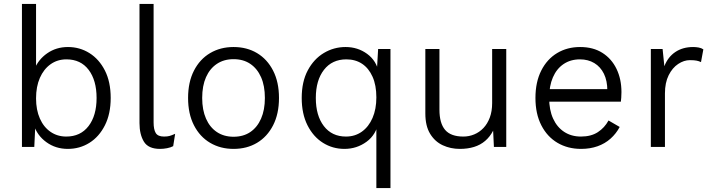

<svg xmlns="http://www.w3.org/2000/svg" viewBox="-20 -750 3632 980"><path d="M326 10Q264 10 216.5 -24.5Q169 -59 152 -114L161 -127L155 0H92V-730H164V-382L155 -395Q175 -446 221 -478Q267 -510 327 -510Q387 -510 436.5 -479Q486 -448 515.5 -390Q545 -332 545 -250Q545 -169 515.5 -110.5Q486 -52 436.5 -21Q387 10 326 10ZM318 -53Q391 -53 432 -106.5Q473 -160 473 -250Q473 -340 432.5 -393.5Q392 -447 319 -447Q273 -447 238 -422Q203 -397 183.5 -352.5Q164 -308 164 -248Q164 -189 183.5 -145Q203 -101 238 -77Q273 -53 318 -53Z M764 -730V-125Q764 -89 775 -71Q786 -53 817 -53Q834 -53 845 -56Q856 -59 874 -67L864 -4Q851 3 832.5 6.5Q814 10 797 10Q737 10 714.5 -27Q692 -64 692 -122V-730Z M1172 -510Q1240 -510 1292 -479Q1344 -448 1374 -389.5Q1404 -331 1404 -250Q1404 -169 1374 -110.5Q1344 -52 1292 -21Q1240 10 1172 10Q1105 10 1052.5 -21Q1000 -52 970 -110.5Q940 -169 940 -250Q940 -331 970 -389.5Q1000 -448 1052.5 -479Q1105 -510 1172 -510ZM1172 -448Q1123 -448 1087 -424Q1051 -400 1031.5 -356Q1012 -312 1012 -250Q1012 -189 1031.5 -144.5Q1051 -100 1087 -76Q1123 -52 1172 -52Q1222 -52 1257.5 -76Q1293 -100 1312.5 -144.5Q1332 -189 1332 -250Q1332 -312 1312.5 -356Q1293 -400 1257.5 -424Q1222 -448 1172 -448Z M1901 210V-140L1913 -131Q1901 -63 1851 -26.5Q1801 10 1738 10Q1678 10 1628.5 -21Q1579 -52 1549.5 -110.5Q1520 -169 1520 -250Q1520 -333 1551 -391Q1582 -449 1633 -479.5Q1684 -510 1744 -510Q1806 -510 1854 -475Q1902 -440 1914 -378H1903L1910 -500H1973V210ZM1746 -53Q1792 -53 1827 -78Q1862 -103 1881.5 -148Q1901 -193 1901 -253Q1901 -315 1881.5 -358.5Q1862 -402 1828 -424.5Q1794 -447 1748 -447Q1675 -447 1633.5 -393.5Q1592 -340 1592 -250Q1592 -160 1633 -106.5Q1674 -53 1746 -53Z M2327 10Q2280 10 2240 -8.5Q2200 -27 2175.5 -67Q2151 -107 2151 -171V-500H2223V-190Q2223 -121 2252 -87Q2281 -53 2345 -53Q2374 -53 2400.5 -64Q2427 -75 2447.5 -96.5Q2468 -118 2480 -150Q2492 -182 2492 -224V-500H2564V0H2501L2497 -83Q2481 -52 2456.5 -31Q2432 -10 2399.5 0Q2367 10 2327 10Z M2946 10Q2878 10 2825.5 -21Q2773 -52 2743 -110.5Q2713 -169 2713 -250Q2713 -331 2742.5 -389.5Q2772 -448 2823.5 -479Q2875 -510 2941 -510Q3008 -510 3055 -480Q3102 -450 3127 -398Q3152 -346 3152 -280Q3152 -264 3151 -252Q3150 -240 3149 -231H2760V-295H3117L3080 -287Q3080 -338 3062.5 -373.5Q3045 -409 3013.5 -428Q2982 -447 2940 -447Q2892 -447 2856.5 -423Q2821 -399 2802 -355Q2783 -311 2783 -250Q2783 -189 2803 -145Q2823 -101 2859.5 -77Q2896 -53 2945 -53Q2997 -53 3031.5 -75.5Q3066 -98 3086 -135L3143 -102Q3125 -68 3096.5 -42.5Q3068 -17 3030 -3.5Q2992 10 2946 10Z M3302 0V-500H3362L3371 -412Q3389 -459 3427 -484.5Q3465 -510 3518 -510Q3532 -510 3546 -507.5Q3560 -505 3570 -498L3558 -433Q3548 -438 3535.5 -440.5Q3523 -443 3501 -443Q3471 -443 3441.5 -423.5Q3412 -404 3393 -366Q3374 -328 3374 -273V0Z"/></svg>

Font: Kantumruy Pro
Style: Regular
Weight: 400
Designer: Sovichet Tep
Foundry: Sovichet Tep
Version: Version 1.002